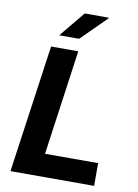

<svg xmlns="http://www.w3.org/2000/svg" viewBox="-96 -952 727 1015"><g transform="rotate(10 267.0 -444.5)"><path d="M33 0 130 -686H276L197 -122H482V0ZM162 -752 275 -889H403L404 -886L269 -752Z"/></g></svg>

Font: Chivo Medium SemiBold
Style: Italic
Weight: 600
Italic angle: -8.05°
Version: Version 2.002